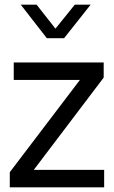

<svg xmlns="http://www.w3.org/2000/svg" viewBox="-20 -804 489 824"><path d="M22 -65 323 -461H39V-536H425V-471L125 -75H427V0H22ZM69 -784H137L218 -681L301 -784H369L255 -640H181Z"/></svg>

Font: Eudoxus Sans
Style: Regular
Weight: 400
Designer: Stijn de Vries
Foundry: tokotype
Version: Version 2.005